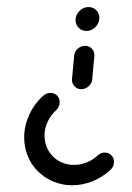

<svg xmlns="http://www.w3.org/2000/svg" viewBox="-20 -539 384 559"><path d="M269.3 -487Q269.3 -471.9 258 -460.4Q246.7 -448.9 231.5 -448.9Q218.1 -448.9 209.1 -458.1Q200 -467.4 200 -480.4Q200 -495.6 211.3 -507Q222.6 -518.5 237.4 -518.5Q251.1 -518.5 260.2 -509.4Q269.3 -500.4 269.3 -487ZM216.7 -279.3Q204.4 -279.3 196.7 -288Q188.9 -296.7 189.6 -308.5L195.9 -376.3Q196.7 -388.5 206.1 -397Q215.6 -405.6 227.8 -405.6Q240 -405.6 247.8 -397Q255.6 -388.5 254.8 -376.3L248.5 -308.5Q247.8 -296.7 238.3 -288Q228.9 -279.3 216.7 -279.3ZM285.2 -94.8Q296.7 -94.8 304.3 -87Q311.9 -79.3 311.9 -67.8Q311.9 -53.7 301.5 -44.4Q277.8 -22.6 248.9 -11.1Q220 0.4 190 0.4Q160.4 0.4 133.5 -11.1Q106.7 -22.6 86.3 -44.4Q68.5 -64.1 59.4 -88.3Q50.4 -112.6 50.4 -138.9Q50.4 -171.9 64.6 -203.7Q78.9 -235.6 105.6 -260Q114.8 -268.5 127 -268.5Q138.5 -268.5 146.1 -260.9Q153.7 -253.3 153.7 -241.9Q153.7 -227.8 143.3 -218.1Q127 -203 118.3 -183.7Q109.6 -164.4 109.6 -144.1Q109.6 -128.1 115.2 -113.1Q120.7 -98.1 131.9 -85.9Q144.1 -72.6 160.6 -65.7Q177 -58.9 195.6 -58.9Q213.7 -58.9 231.5 -65.7Q249.3 -72.6 263.7 -85.9Q273.3 -94.8 285.2 -94.8Z"/></svg>

Font: 26F Galaxy Sans Medium
Style: Italic
Weight: 500
Italic angle: -5°
Designer: C₂₉H₂₅N₃O₅
Version: Version 1.200